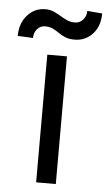

<svg xmlns="http://www.w3.org/2000/svg" viewBox="-88 -781 457 817"><g transform="rotate(5 141.0 -373.0)"><path d="M98.1 0V-545.4H182.1V0ZM31.2 -610.8 -34.2 -613.8Q-34.2 -668 -3.2 -702.6Q27.8 -737.3 73.7 -737.3Q93.8 -737.3 109.6 -730.2Q125.5 -723.1 139.6 -714.4Q153.8 -705.6 168.9 -698.7Q184.1 -691.9 203.1 -691.9Q223.1 -691.9 237.3 -707.5Q251.5 -723.1 251.5 -745.6L315.4 -740.2Q315.4 -685.1 284.4 -652.1Q253.4 -619.1 207.5 -619.1Q183.1 -619.1 167 -626.2Q150.9 -633.3 138.4 -642.1Q126 -650.9 112.1 -657.7Q98.1 -664.6 78.1 -664.6Q58.1 -664.6 44.7 -648.9Q31.2 -633.3 31.2 -610.8Z"/></g></svg>

Font: Sahel VF Regular
Style: Regular
Weight: 400
Foundry: Saber Rastikerdar (saber.rastikerdar@gmail.com)
Version: Version 3.4.0